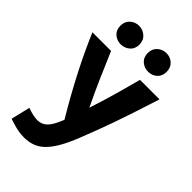

<svg xmlns="http://www.w3.org/2000/svg" viewBox="-273 -1001 1107 1107"><g transform="rotate(45 280.0 -447.5)"><path d="M155 15Q133 15 112 11.5Q91 8 71 2Q51 -4 29 -11L57 -128Q82 -119 102 -114.5Q122 -110 140 -110Q174 -110 198 -133Q222 -156 244 -211L249 -222Q210 -287 174.5 -351Q139 -415 108 -475.5Q77 -536 51.5 -591Q26 -646 6 -693H158Q175 -654 191.5 -615.5Q208 -577 225 -537.5Q242 -498 261 -457.5Q280 -417 301 -373Q333 -471 357 -557.5Q381 -644 394 -693H553Q526 -609 504.5 -543Q483 -477 463.5 -422Q444 -367 425 -316.5Q406 -266 385 -213Q359 -147 333.5 -103Q308 -59 281 -33Q254 -7 223 4Q192 15 155 15ZM393 -759Q362 -759 339 -779Q316 -799 316 -834Q316 -869 339 -889.5Q362 -910 393 -910Q425 -910 447.5 -889.5Q470 -869 470 -834Q470 -799 447.5 -779Q425 -759 393 -759ZM170 -759Q139 -759 116 -779Q93 -799 93 -834Q93 -869 116 -889.5Q139 -910 170 -910Q201 -910 224.5 -889.5Q248 -869 248 -834Q248 -799 224.5 -779Q201 -759 170 -759Z"/></g></svg>

Font: Ubuntu Sans Mono
Style: Bold
Weight: 700
Monospace: yes
Designer: Dalton Maag Ltd
Foundry: Dalton Maag Ltd
Version: Version 1.006